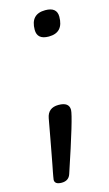

<svg xmlns="http://www.w3.org/2000/svg" viewBox="-104 -479 410 720"><g transform="rotate(-15 101.0 -118.5)"><path d="M195 -402Q195 -340 138 -340Q93 -340 93 -378Q93 -439 150 -439Q195 -439 195 -402ZM78 178Q70 202 43 202Q16 202 16 184Q16 183 16.5 180.5Q17 178 18 171Q19 164 21 154.5Q23 145 26.5 126.5Q30 108 34 86.5Q38 65 44.5 30Q51 -5 58 -44Q65 -83 106 -83Q147 -83 147 -53Q147 -28 78 178Z"/></g></svg>

Font: Kite One
Style: Regular
Weight: 400
Designer: Eduardo Rodriguez Tunni
Foundry: Eduardo Rodriguez Tunni
Version: Version 1.001